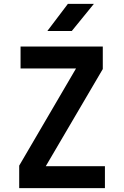

<svg xmlns="http://www.w3.org/2000/svg" viewBox="-20 -970 640 990"><path d="M79 0V-116L372 -617H86V-730H510V-614L216 -113H521V0ZM224 -810 330 -950H464L350 -810Z"/></svg>

Font: Tiny
Style: Bold
Weight: 700
Monospace: yes
Designer: Philipp Nurullin, Konstantin Bulenkov
Foundry: JetBrains
Version: Version 2.251; ttfautohint (v1.8.4.7-5d5b)